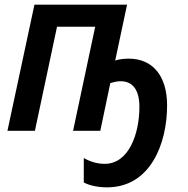

<svg xmlns="http://www.w3.org/2000/svg" viewBox="-20 -562 809 825"><path d="M440 243C626 243 698 56 698 -109C698 -236 636 -310 533 -310C511 -310 490 -307 475 -302L526 -542H128L12 0H130L225 -447H389L294 0H411L454 -205C467 -209 483 -213 498 -213C552 -213 579 -173 579 -103C579 14 533 142 430 142C398 142 368 133 340 117V222C366 236 403 243 440 243Z"/></svg>

Font: Noto Sans SemiCondensed SemiBold
Style: Italic
Weight: 600
Width: 4
Italic angle: -12°
Designer: Monotype Design Team
Foundry: Monotype Imaging Inc.
Version: Version 2.013